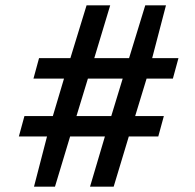

<svg xmlns="http://www.w3.org/2000/svg" viewBox="-20 -713 734 723"><path d="M187 -10 244 -199H375L319 -10H408L465 -199H576L597 -276H489L532 -417H631L652 -494H553L605 -693H527L466 -494H335L395 -693H306L245 -494H127L106 -417H221L179 -276H72L51 -199H157L108 -10ZM442 -417 399 -276H268L311 -417Z"/></svg>

Font: Bluebird
Style: LiExt
Weight: 300
Designer: Jasper
Foundry: Cannot Into Space Fonts
Version: Version 0.98